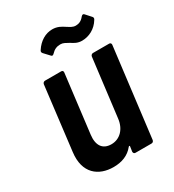

<svg xmlns="http://www.w3.org/2000/svg" viewBox="-173 -804 825 911"><g transform="rotate(-30 239.5 -349.0)"><path d="M252 -624C268 -624 277 -617 296 -607C311 -597 327 -587 351 -587C389 -587 427 -606 450 -644C454 -650 454 -655 450 -660L423 -690C418 -696 412 -694 406 -687C392 -669 376 -664 361 -664C344 -664 333 -673 318 -682C300 -694 282 -705 254 -705C217 -705 182 -684 158 -647C153 -640 155 -635 159 -630L187 -600C192 -594 197 -596 203 -602C217 -617 232 -624 252 -624ZM353 -499 314 -183C308 -128 273 -92 226 -92C178 -92 156 -125 163 -181L202 -499C203 -506 199 -511 192 -511H103C97 -511 91 -506 90 -499L48 -152C34 -42 99 7 181 7C226 7 264 -7 291 -41C295 -45 297 -43 297 -39L293 -12C293 -5 297 0 304 0H392C399 0 404 -5 405 -12L465 -499C466 -506 461 -511 455 -511H366C360 -511 354 -506 353 -499Z"/></g></svg>

Font: Barlow Semi Condensed SemiBold
Style: Italic
Weight: 600
Width: 4
Italic angle: -7°
Designer: Jeremy Tribby
Foundry: Tribby Type
Version: Version 1.422;hotconv 1.0.109;makeotfexe 2.5.65596